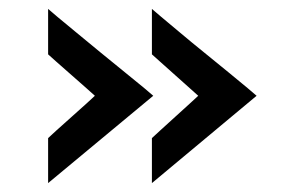

<svg xmlns="http://www.w3.org/2000/svg" viewBox="-20 -458 647 431"><path d="M556 -243 321 -47V-148Q325 -152 340 -165.5Q355 -179 373 -195.5Q391 -212 406 -225.5Q421 -239 425 -243Q421 -247 406 -260Q391 -273 373 -289.5Q355 -306 340 -319Q325 -332 321 -336V-438Q324 -435 341.5 -420.5Q359 -406 384.5 -384.5Q410 -363 438.5 -340Q467 -317 492.5 -296Q518 -275 535.5 -260.5Q553 -246 556 -243ZM324 -243 88 -47V-148Q92 -152 107 -165.5Q122 -179 140.5 -195.5Q159 -212 174 -225.5Q189 -239 193 -243Q189 -247 174 -260Q159 -273 140.5 -289.5Q122 -306 107 -319Q92 -332 88 -336V-438Q91 -435 108.5 -420.5Q126 -406 152 -384.5Q178 -363 206 -340Q234 -317 260 -296Q286 -275 303.5 -260.5Q321 -246 324 -243Z"/></svg>

Font: Synthetic SemiBold
Style: Regular
Weight: 600
Designer: Santiago Orozco
Foundry: Typemade
Version: Version 2.000; ttfautohint (v1.8.4.7-5d5b)